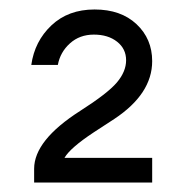

<svg xmlns="http://www.w3.org/2000/svg" viewBox="-20 -685 394 405"><path d="M301 -556Q301 -487 221 -434Q199 -420 178 -406Q128 -373 116 -352H301V-300H52V-329Q52 -389 149 -451Q207 -488 226.5 -511Q246 -534 246 -558Q246 -582 227 -597Q208 -612 178 -612Q148 -612 127.5 -593.5Q107 -575 102 -548H46Q53 -598 88.5 -631.5Q124 -665 179.5 -665Q235 -665 268 -634Q301 -603 301 -556Z"/></svg>

Font: Questrial
Style: Regular
Weight: 400
Designer: Joe Prince
Foundry: Joe Prince
Version: Version 1.002